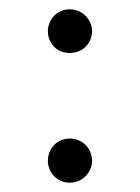

<svg xmlns="http://www.w3.org/2000/svg" viewBox="-20 -405 301 413"><path d="M130 -291C157 -291 178 -311 178 -338C178 -363 157 -385 130 -385C103 -385 83 -363 83 -338C83 -311 103 -291 130 -291ZM83 -59C83 -34 103 -12 130 -12C157 -12 178 -34 178 -59C178 -86 157 -107 130 -107C103 -107 83 -86 83 -59Z"/></svg>

Font: All Genders v4 Light
Style: Regular
Weight: 300
Designer: Rassam Alawdi
Foundry: Rassam Art
Version: Version 3.100;FEAKit 1.0